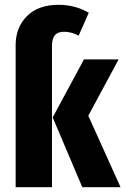

<svg xmlns="http://www.w3.org/2000/svg" viewBox="-20 -778 521 798"><path d="M196 -586V0H45V-590Q45 -663 91.5 -710.5Q138 -758 224 -758Q292 -758 349 -725L307 -630Q276 -646 246 -646Q220 -646 208 -631.5Q196 -617 196 -586ZM347 -297 481 0H322L199 -290L329 -531H473Z"/></svg>

Font: Fira Sans Extra Condensed
Style: Bold
Weight: 700
Width: 1
Designer: Carrois Corporate & Edenspiekermann AG
Foundry: Carrois Corporate GbR & Edenspiekermann AG
Version: Version 4.203